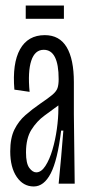

<svg xmlns="http://www.w3.org/2000/svg" viewBox="-20 -664 320 694"><path d="M102 10Q64 10 40.5 -24.5Q17 -59 17 -117Q17 -165 32 -195.5Q47 -226 71.5 -247.5Q96 -269 125 -289Q156 -310 170 -322Q184 -334 188 -346Q192 -358 192 -378Q192 -484 138 -484Q106 -484 93 -444.5Q80 -405 87 -332L32 -340Q24 -435 52.5 -486Q81 -537 142 -537Q195 -537 221 -493.5Q247 -450 247 -367V-251Q248 -189 248.5 -125.5Q249 -62 250 0H192Q197 -48 201 -96Q205 -144 209 -192H201Q188 -85 163.5 -37.5Q139 10 102 10ZM111 -41Q129 -41 144 -64Q159 -87 169.5 -122.5Q180 -158 185.5 -197.5Q191 -237 191 -271V-283Q168 -266 140.5 -246Q113 -226 93.5 -195Q74 -164 74 -113Q74 -73 86 -57Q98 -41 111 -41ZM73 -596V-644H211V-596Z"/></svg>

Font: Bricolage Grotesque 96pt Condensed ExtraLight
Style: Regular
Weight: 200
Width: 3
Designer: Mathieu Triay
Foundry: Atelier Triay
Version: Version 1.001; ttfautohint (v1.8.4.7-5d5b);gftools[0.9.33.de